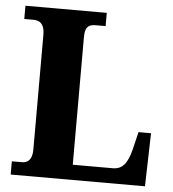

<svg xmlns="http://www.w3.org/2000/svg" viewBox="-52 -762 727 809"><g transform="rotate(5 312.0 -357.0)"><path d="M23 0H591L597 -225H544L526 -150C511 -89 488 -64 450 -64H280V-603C280 -645 293 -658 325 -658H367V-714H23V-658H62C88 -658 109 -645 109 -600V-112C109 -69 88 -56 67 -56H23Z"/></g></svg>

Font: Noto Serif Tamil SemiCondensed ExtraBold
Style: Italic
Weight: 800
Width: 4
Italic angle: -12°
Designer: Indian Type Foundry, Tom Grace, and the Monotype Design Team
Foundry: Monotype Imaging Inc.
Version: Version 2.003